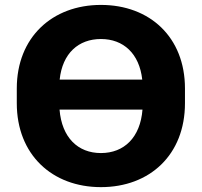

<svg xmlns="http://www.w3.org/2000/svg" viewBox="-20 -750 821 781"><path d="M390.6 11.2C588.9 11.2 732.4 -120.1 732.4 -330.1V-390.1C732.4 -599.1 588.9 -730 390.6 -730C192.9 -730 48.3 -598.6 48.3 -390.1V-330.1C48.3 -121.1 191.9 11.2 390.6 11.2ZM390.6 -127.4C296.9 -127.4 231.4 -190.4 222.2 -304.2H559.6C550.8 -190.9 484.9 -127.4 390.6 -127.4ZM390.6 -591.3C481.9 -591.3 546.9 -532.2 558.6 -426.3H222.7C233.9 -533.2 299.3 -591.3 390.6 -591.3Z"/></svg>

Font: Winston ExtraBold
Style: Regular
Weight: 800
Designer: Vernon Adams, Kim Jin-seong, David Berlow, Cristiano Sobral
Foundry: The Winston Project Authors
Version: Version 3.004